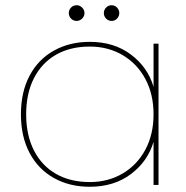

<svg xmlns="http://www.w3.org/2000/svg" viewBox="-20 -707 711 734"><path d="M60 -270Q60 -355 93 -417.5Q126 -480 186 -513.5Q246 -547 323 -547Q416 -547 480.5 -498.5Q545 -450 567 -375V-540H586V0H567V-165Q545 -90 480.5 -41.5Q416 7 323 7Q246 7 186 -26.5Q126 -60 93 -122.5Q60 -185 60 -270ZM567 -270Q567 -347 535.5 -405.5Q504 -464 448.5 -496.5Q393 -529 323 -529Q249 -529 194.5 -498Q140 -467 110 -408.5Q80 -350 80 -270Q80 -190 110 -131.5Q140 -73 194.5 -42Q249 -11 323 -11Q393 -11 448.5 -43.5Q504 -76 535.5 -134.5Q567 -193 567 -270ZM273 -627Q260 -627 251.5 -636Q243 -645 243 -657Q243 -669 251.5 -678Q260 -687 273 -687Q285 -687 294 -678Q303 -669 303 -657Q303 -645 294 -636Q285 -627 273 -627ZM407 -627Q394 -627 385.5 -636Q377 -645 377 -657Q377 -669 385.5 -678Q394 -687 407 -687Q419 -687 427.5 -678Q436 -669 436 -657Q436 -645 427.5 -636Q419 -627 407 -627Z"/></svg>

Font: Fz Poppins Thin
Style: Regular
Weight: 100
Designer: Ninad Kale (Devanagari), Jonny Pinhorn (Latin)
Foundry: Indian Type Foundry
Version: Vit hóa bi Vntype.Com & FontZin.Com